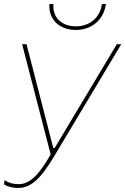

<svg xmlns="http://www.w3.org/2000/svg" viewBox="-29 -740 623 955"><path d="M61 195C123 195 172 152 240 38L574 -520H552L243 -4H236L103 -520H81L223 28C163 134 117 176 64 176C35 176 12 169 -6 156L-9 177C8 188 32 195 61 195ZM348 -591C423 -591 486 -637 498 -720H478C468 -649 414 -609 349 -609C274 -609 231 -657 237 -720H217C211 -646 264 -591 348 -591Z"/></svg>

Font: Fixel Display Thin
Style: Italic
Weight: 100
Italic angle: -10°
Designer: AlfaBravo + MacPaw
Foundry: Kyrylo Tkachov, Marchela Mozhyna, Serhii Makarenko, Maria Weinstein, Zakhar Kryvoshyya
Version: Version 1.210;Glyphs 3.2 (3217)